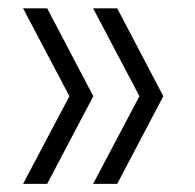

<svg xmlns="http://www.w3.org/2000/svg" viewBox="-20 -512 469 462"><path d="M35.5 -69.5 147 -280.5 35.5 -492H93.5L204.5 -280.5L93.5 -69.5ZM204 -69.5 315.5 -280.5 204 -492H262L373 -280.5L262 -69.5Z"/></svg>

Font: Encode Sans Semi Condensed Light
Style: Regular
Weight: 300
Width: 4
Designer: Multiple Designers
Foundry: Impallari Type
Version: Version 3.000; ttfautohint (v1.8.3) -l 8 -r 50 -G 200 -x 14 